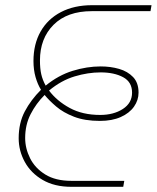

<svg xmlns="http://www.w3.org/2000/svg" viewBox="-20 -720 604 740"><path d="M255 0Q190 0 144.5 -26.5Q99 -53 75.5 -96Q52 -139 52 -187Q52 -246 75.5 -290.5Q99 -335 138 -374Q125 -395 117 -423Q109 -451 109 -485Q109 -550 136.5 -598.5Q164 -647 215 -673.5Q266 -700 335 -700H564L560 -677H334Q239 -677 186.5 -624.5Q134 -572 134 -487Q134 -456 139 -434Q144 -412 156 -390Q205 -430 260 -447Q315 -464 368 -464Q406 -464 439 -454.5Q472 -445 493 -423Q514 -401 514 -363Q514 -334 496.5 -309Q479 -284 445.5 -269Q412 -254 365 -254Q307 -254 265.5 -270Q224 -286 196.5 -309.5Q169 -333 152 -354Q119 -321 98 -280Q77 -239 77 -188Q77 -148 96 -110Q115 -72 154.5 -47.5Q194 -23 255 -23H459L455 0ZM366 -277Q418 -277 453.5 -300Q489 -323 489 -363Q489 -404 454.5 -422.5Q420 -441 368 -441Q319 -441 267.5 -425.5Q216 -410 169 -371Q199 -331 248.5 -304Q298 -277 366 -277Z"/></svg>

Font: MuseoModerno Thin
Style: Italic
Weight: 100
Italic angle: -9°
Designer: Pablo Cosgaya, Héctor Gatti, Marcela Romero, and the Authors of The MuseoModerno Project.
Foundry: Omnibus-Type Team
Version: Version 1.003